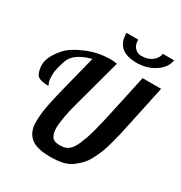

<svg xmlns="http://www.w3.org/2000/svg" viewBox="-221 -1107 1194 1267"><g transform="rotate(30 375.5 -474.0)"><path d="M373.5 -953.6H462.9Q462.9 -913.6 483.4 -892.1Q503.9 -870.6 533.2 -870.6Q582.5 -870.6 614.3 -894.5Q646 -918.5 650.9 -953.6H736.8Q728 -895.5 667.7 -855.5Q607.4 -815.4 529.3 -815.4Q373.5 -815.4 373.5 -953.6ZM231.9 -560.1 265.1 -691.9Q138.2 -658.7 113 -583Q87.9 -507.3 87.9 -474.6Q87.9 -441.9 90.1 -429.9Q92.3 -418 95 -410.9Q97.7 -403.8 99.9 -400.1Q102.1 -396.5 102.1 -393.1Q22.9 -393.1 9 -426.3Q-4.9 -459.5 -4.9 -489.7Q-4.9 -520 9.8 -553.5Q24.4 -586.9 62.7 -631.1Q101.1 -675.3 189 -712.6Q276.9 -750 373 -750Q395 -750 420.9 -745.1Q397.5 -659.2 378.7 -589.6Q359.9 -520 323 -384.5Q286.1 -249 286.1 -178.7Q286.1 -138.2 301.5 -114.5Q316.9 -90.8 359.9 -90.8Q402.8 -90.8 422.9 -105.2Q442.9 -119.6 456.8 -142.1Q470.7 -164.6 491.9 -221.7Q513.2 -278.8 548.3 -439L615.2 -748H756.3L689.9 -436Q654.3 -266.6 628.2 -201.7Q602.1 -136.7 577.1 -100.6Q552.2 -64.5 502.7 -28.8Q453.1 6.8 346.2 6.8Q238.8 6.8 194.3 -33Q149.9 -72.8 149.9 -144.5Q149.9 -216.3 168 -298.3Q186 -380.4 200.9 -438.2Q215.8 -496.1 231.9 -560.1Z"/></g></svg>

Font: Lobster-Regular
Style: Regular
Weight: 400
Designer: Pablo Impallari
Foundry: Pablo Impallari
Version: Version 1.007; ttfautohint (v1.1) -l 8 -r 50 -G 50 -x 14 -D 